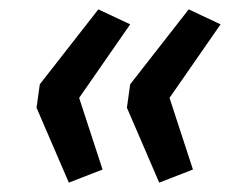

<svg xmlns="http://www.w3.org/2000/svg" viewBox="-20 -471 505 410"><path d="M127 -81 58 -241 65 -291 190 -451 258 -419 149 -262 199 -109ZM320 -81 251 -241 258 -291 383 -451 451 -419 342 -262 392 -109Z"/></svg>

Font: Nunito Sans SemiBold
Style: Italic
Weight: 600
Italic angle: -9°
Designer: Vernon Adams
Foundry: Vernon Adams
Version: Version 3.006; ttfautohint (v1.8.3)